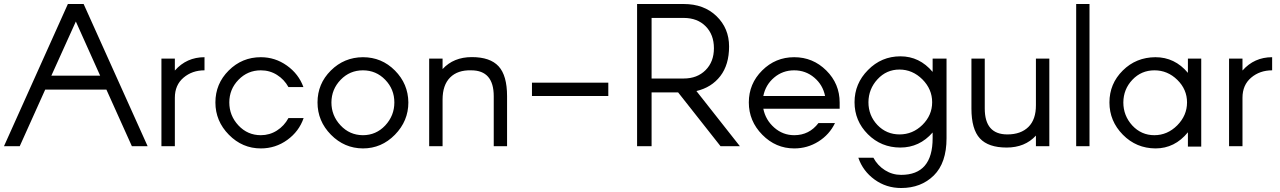

<svg xmlns="http://www.w3.org/2000/svg" viewBox="-20 -734 6427 964"><path d="M482.9 -354 360.8 -626 237.8 -354ZM0 0 320.8 -713.9H399.9L721.2 0H642.1L514.2 -284.2H207L79.1 0Z M857.9 -439.9V-379.9Q917 -446.8 1006.8 -446.8V-380.9Q944.8 -380.9 901.4 -344Q857.9 -307.1 857.9 -243.2V0H790.5V-439.9Z M1289.6 -380.9Q1223.6 -380.9 1177.5 -333.5Q1131.3 -286.1 1131.3 -219.7Q1131.3 -153.3 1177.2 -104.2Q1223.1 -55.2 1289.6 -55.2Q1333.5 -55.2 1370.4 -78.6Q1407.2 -102.1 1428.2 -141.1H1504.4Q1481.4 -74.2 1422.4 -31.5Q1363.3 11.2 1289.6 11.2Q1196.8 11.2 1129.2 -57.4Q1061.5 -126 1061.5 -219.7Q1061.5 -313.5 1128.4 -380.1Q1195.3 -446.8 1289.6 -446.8Q1361.3 -446.8 1420.4 -404.8Q1479.5 -362.8 1503.4 -296.9H1428.2Q1407.2 -335 1370.8 -357.9Q1334.5 -380.9 1289.6 -380.9Z M1644 -219.7Q1644 -153.3 1689.9 -104.5Q1735.4 -55.7 1801.8 -55.2Q1868.2 -55.2 1914.1 -104Q1960 -153.3 1960 -219.7Q1960 -286.1 1914.1 -333.5Q1868.2 -380.9 1802.2 -380.9Q1736.3 -380.9 1690.4 -333.5Q1644.5 -286.1 1644 -219.7ZM1802.2 11.2Q1709 10.7 1641.6 -57.6Q1574.2 -126 1574.2 -219.7Q1574.2 -313.5 1641.1 -379.9Q1708 -446.3 1802.2 -446.8Q1896.5 -446.8 1962.9 -379.9Q2029.3 -313 2030.3 -219.7Q2030.3 -126.5 1962.9 -57.6Q1895.5 11.2 1802.2 11.2Z M2134.8 0V-439.9H2202.1V-387.2Q2257.3 -447.3 2349.1 -447.3Q2440.9 -447.3 2483.4 -401.1Q2525.9 -355 2525.9 -251V0H2459V-251Q2459 -380.9 2345.7 -380.9Q2277.8 -382.8 2240 -345Q2202.1 -307.1 2202.1 -233.9V0Z M2650.9 -318.8H3034.2V-252H2650.9Z M3251.5 -339.8H3412.6Q3480.5 -339.8 3522.5 -381.8Q3564.5 -423.8 3564.5 -491.9Q3564.5 -560.1 3522.9 -602.1Q3481.4 -644 3412.6 -644H3251.5ZM3178.7 0V-713.9H3412.6Q3514.6 -713.9 3577.6 -652.8Q3640.6 -591.8 3640.6 -500.5Q3640.6 -409.2 3596.7 -352.1Q3552.7 -294.9 3476.6 -276.9L3694.8 0H3597.7L3384.8 -270H3251.5V0Z M3812.5 -252H4122.6Q4111.3 -308.1 4068.1 -344.5Q4024.9 -380.9 3967.3 -380.9Q3909.7 -380.9 3866.7 -344.5Q3823.7 -308.1 3812.5 -252ZM4195.8 -219.2V-188H3812.5Q3823.7 -131.8 3867.2 -93.5Q3910.6 -55.2 3967.8 -55.2Q4043 -55.2 4089.4 -116.2H4172.4Q4144.5 -58.1 4089.1 -23.4Q4033.7 11.2 3967.8 11.2Q3875 11.2 3807.4 -57.4Q3739.7 -126 3739.7 -219.7Q3739.7 -313.5 3806.6 -380.1Q3873.5 -446.8 3967.5 -446.8Q4061.5 -446.8 4128.7 -380.1Q4195.8 -313.5 4195.8 -219.2Z M4611.3 -106.9Q4660.2 -155.3 4660.2 -220.7Q4660.2 -286.1 4611.3 -335.4Q4561.5 -384.8 4496.1 -384.8Q4430.7 -384.8 4385.7 -335.9Q4340.8 -287.1 4340.3 -220.7Q4340.3 -154.3 4385.3 -106.4Q4430.7 -59.1 4496.6 -59.1Q4562.5 -59.1 4611.3 -106.9ZM4662.6 -439.9H4732.4V-40Q4732.4 84 4668.5 147Q4604.5 210 4504.4 210Q4429.7 210 4371.1 167.5Q4312.5 125 4289.6 58.1H4365.2Q4386.2 97.2 4423.3 120.6Q4460.4 144 4504.4 144Q4662.6 144 4662.6 -40V-68.8Q4596.7 6.8 4500.5 6.8Q4404.3 6.8 4337.4 -60.1Q4270.5 -127 4270.5 -220.7Q4270.5 -314.5 4337.9 -382.3Q4405.3 -451.2 4501 -451.2Q4596.7 -451.2 4662.6 -373Z M5248.5 -439.9V0H5181.2V-53.2Q5126 6.8 5034.2 6.8Q4942.4 6.8 4899.9 -39.1Q4857.4 -85 4857.4 -189V-439.9H4924.3V-189Q4924.3 -59.1 5037.6 -59.1Q5105.5 -59.1 5143.6 -96.7Q5181.6 -134.3 5181.2 -206.1V-439.9Z M5383.3 0V-713.9H5450.2V0Z M5890.6 -104.5Q5939.9 -154.3 5939.9 -219.7Q5939.9 -285.2 5891.1 -333Q5842.3 -380.9 5776.4 -380.9Q5710.4 -380.9 5665.5 -333.5Q5620.6 -286.1 5620.1 -219.7Q5620.1 -153.3 5665 -104Q5710.4 -55.2 5775.9 -55.2Q5841.3 -55.2 5890.6 -104.5ZM5781.7 11.2Q5685.1 10.7 5617.7 -57.6Q5550.3 -126 5550.3 -219.7Q5550.3 -313.5 5617.2 -379.9Q5684.1 -446.3 5781.2 -446.8Q5878.4 -446.8 5944.3 -368.2V-439.9H6011.2V2H5944.3V-69.8Q5878.4 11.2 5781.7 11.2Z M6218.3 -439.9V-379.9Q6277.3 -446.8 6367.2 -446.8V-380.9Q6305.2 -380.9 6261.7 -344Q6218.3 -307.1 6218.3 -243.2V0H6150.9V-439.9Z"/></svg>

Font: Arcon-Regular
Style: Regular
Weight: 400
Designer: M. Zarth
Foundry: martin zarth - visuelle & digitale kommunikation
Version: Version 1.131;PS 001.131;hotconv 1.0.70;makeotf.lib2.5.58329